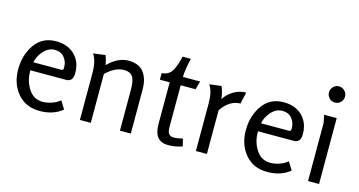

<svg xmlns="http://www.w3.org/2000/svg" viewBox="-78 -1056 2618 1399"><g transform="rotate(15 1231.0 -356.0)"><path d="M260 -509Q347 -509 400 -457.5Q453 -406 453 -320Q453 -256 402 -256H132V-246Q132 -174 170.5 -115.5Q209 -57 277 -57Q310 -57 346 -69.5Q382 -82 406 -103L443 -43Q376 13 271.5 13Q167 13 105.5 -59.5Q44 -132 44 -241Q44 -350 100.5 -429.5Q157 -509 260 -509ZM138 -318H347Q358 -318 361 -322.5Q364 -327 364 -339Q364 -384 338 -415Q312 -446 266 -446Q220 -446 183.5 -406.5Q147 -367 138 -318Z M541 -493 632 -505Q647 -467 651 -434Q726 -509 805 -509Q884 -509 921 -461.5Q958 -414 958 -332V0H876V-305Q876 -381 856 -408Q836 -435 792 -435Q726 -435 656 -369V0H574V-352Q574 -445 541 -493Z M1135 -434H1061V-484Q1119 -486 1145 -540Q1166 -585 1177 -639H1240Q1218 -549 1218 -497H1348L1330 -434H1218V-116Q1218 -84 1229.5 -68.5Q1241 -53 1267.5 -53Q1294 -53 1334 -63L1348 -7Q1294 11 1241 11Q1135 11 1135 -118Z M1417 -495 1507 -506Q1526 -461 1530 -413Q1557 -455 1600.5 -480.5Q1644 -506 1693 -506L1673 -418Q1592 -418 1532 -330V0H1449V-360Q1449 -448 1417 -495Z M1977 -509Q2064 -509 2117 -457.5Q2170 -406 2170 -320Q2170 -256 2119 -256H1849V-246Q1849 -174 1887.5 -115.5Q1926 -57 1994 -57Q2027 -57 2063 -69.5Q2099 -82 2123 -103L2160 -43Q2093 13 1988.5 13Q1884 13 1822.5 -59.5Q1761 -132 1761 -241Q1761 -350 1817.5 -429.5Q1874 -509 1977 -509ZM1855 -318H2064Q2075 -318 2078 -322.5Q2081 -327 2081 -339Q2081 -384 2055 -415Q2029 -446 1983 -446Q1937 -446 1900.5 -406.5Q1864 -367 1855 -318Z M2292.5 -621Q2275 -639 2275 -664Q2275 -689 2292.5 -707Q2310 -725 2335 -725Q2360 -725 2378 -707Q2396 -689 2396 -663.5Q2396 -638 2378.5 -620.5Q2361 -603 2335.5 -603Q2310 -603 2292.5 -621ZM2295 -438 2283 -497H2378V0H2295Z"/></g></svg>

Font: Rosario
Style: Regular
Weight: 400
Designer: Hector Gatti
Foundry: Omnibus-Type
Version: Version 1.002